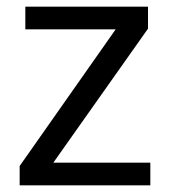

<svg xmlns="http://www.w3.org/2000/svg" viewBox="-20 -556 510 576"><path d="M431 0H39V-58L327 -468H56V-536H424V-470L140 -68H431Z"/></svg>

Font: hexugurmukhi05
Style: Book
Weight: 400
Designer: Jelle Bosma - Monotype Design Team
Foundry: Monotype Imaging Inc.
Version: Version 2.003